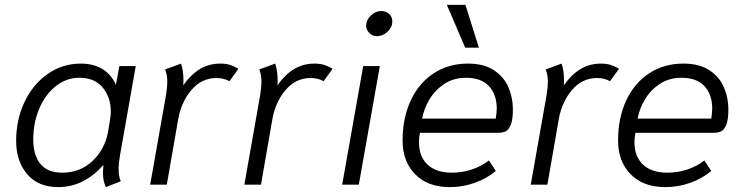

<svg xmlns="http://www.w3.org/2000/svg" viewBox="-20 -755 3040 785"><path d="M46 -179Q46 -266 80.5 -338.5Q115 -411 175.5 -453Q236 -495 310 -495Q413 -495 454 -409L468 -485H535L471 -122Q465 -88 465 -64Q465 -32 474 -14L413 10Q401 -14 401 -48Q401 -57 403 -77L400 -78Q363 -36 317 -13Q271 10 218 10Q136 10 91 -43Q46 -96 46 -179ZM422 -217 430 -267Q433 -284 433 -299Q433 -356 400.5 -396.5Q368 -437 304 -437Q252 -437 209 -403.5Q166 -370 141 -312Q116 -254 116 -185Q116 -121 145 -85Q174 -49 234 -49Q308 -49 358.5 -97Q409 -145 422 -217Z M659 -368Q664 -401 664 -420Q664 -450 655 -471L720 -495Q730 -467 730 -427Q730 -413 729 -406Q761 -451 798 -473Q835 -495 881 -495Q903 -495 919.5 -490Q936 -485 955 -474L918 -423Q895 -436 865 -436Q805 -436 763.5 -388Q722 -340 709 -270L662 0H594Z M1044 -368Q1049 -401 1049 -420Q1049 -450 1040 -471L1105 -495Q1115 -467 1115 -427Q1115 -413 1114 -406Q1146 -451 1183 -473Q1220 -495 1266 -495Q1288 -495 1304.5 -490Q1321 -485 1340 -474L1303 -423Q1280 -436 1250 -436Q1190 -436 1148.5 -388Q1107 -340 1094 -270L1047 0H979Z M1477 -650Q1477 -673 1496 -691.5Q1515 -710 1539 -710Q1558 -710 1571 -698Q1584 -686 1584 -667Q1584 -644 1564.5 -625.5Q1545 -607 1521 -607Q1503 -607 1490 -620Q1477 -633 1477 -650ZM1465 -485H1533L1447 0H1379Z M1626 -180Q1626 -273 1659.5 -344.5Q1693 -416 1753.5 -455.5Q1814 -495 1893 -495Q1959 -495 2000 -467.5Q2041 -440 2059 -397.5Q2077 -355 2077 -308Q2077 -265 2068 -244Q2059 -223 2046.5 -217.5Q2034 -212 2016 -212H1697Q1693 -193 1693 -173Q1693 -115 1728 -82Q1763 -49 1828 -49Q1870 -49 1909 -62Q1948 -75 1979 -99L2007 -56Q1970 -25 1921 -7.5Q1872 10 1819 10Q1729 10 1677.5 -42.5Q1626 -95 1626 -180ZM2007 -270Q2011 -298 2011 -311Q2011 -368 1979.5 -402.5Q1948 -437 1885 -437Q1834 -437 1796 -411.5Q1758 -386 1735.5 -348Q1713 -310 1706 -270ZM1807 -735H1883L1938 -560H1882Z M2215 -368Q2220 -401 2220 -420Q2220 -450 2211 -471L2276 -495Q2286 -467 2286 -427Q2286 -413 2285 -406Q2317 -451 2354 -473Q2391 -495 2437 -495Q2459 -495 2475.5 -490Q2492 -485 2511 -474L2474 -423Q2451 -436 2421 -436Q2361 -436 2319.5 -388Q2278 -340 2265 -270L2218 0H2150Z M2507 -180Q2507 -273 2540.5 -344.5Q2574 -416 2634.5 -455.5Q2695 -495 2774 -495Q2840 -495 2881 -467.5Q2922 -440 2940 -397.5Q2958 -355 2958 -308Q2958 -265 2949 -244Q2940 -223 2927.5 -217.5Q2915 -212 2897 -212H2578Q2574 -193 2574 -173Q2574 -115 2609 -82Q2644 -49 2709 -49Q2751 -49 2790 -62Q2829 -75 2860 -99L2888 -56Q2851 -25 2802 -7.5Q2753 10 2700 10Q2610 10 2558.5 -42.5Q2507 -95 2507 -180ZM2888 -270Q2892 -298 2892 -311Q2892 -368 2860.5 -402.5Q2829 -437 2766 -437Q2715 -437 2677 -411.5Q2639 -386 2616.5 -348Q2594 -310 2587 -270Z"/></svg>

Font: Niramit Light
Style: Italic
Weight: 300
Italic angle: -10°
Designer: Katatrad Aksorn Co.,Ltd.
Foundry: Cadson Demak Co.,Ltd.
Version: Version 1.000; ttfautohint (v1.6)